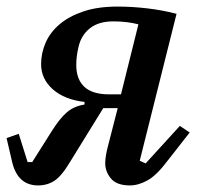

<svg xmlns="http://www.w3.org/2000/svg" viewBox="-26 -552 605 584"><path d="M90 12Q28 12 11 -59L-6 -132L31 -145L58 -59H72L132 -154Q156 -192 177.5 -210.5Q199 -229 231 -234V-242Q170 -249 134.5 -280.5Q99 -312 99 -357Q99 -390 112.5 -421.5Q126 -453 154.5 -477.5Q183 -502 227 -517Q271 -532 331 -532Q376 -532 422.5 -526.5Q469 -521 511 -510L399 -63L417 -55L521 -169L551 -149L486 -66Q451 -19 423 -3.5Q395 12 369 12Q329 12 311.5 -9Q294 -30 294 -56Q294 -67 296.5 -81Q299 -95 302 -106L332 -223H288L188 -61Q162 -17 140 -2.5Q118 12 90 12ZM395 -478Q360 -487 319 -487Q274 -487 247.5 -466Q221 -445 213 -410Q209 -393 207.5 -380.5Q206 -368 206 -354Q206 -311 230.5 -288Q255 -265 306 -265H342Z"/></svg>

Font: IBM Plex Serif Medm
Style: Italic
Weight: 500
Italic angle: -14°
Designer: Mike Abbink, Paul van der Laan, Pieter van Rosmalen
Foundry: Bold Monday
Version: Version 3.001